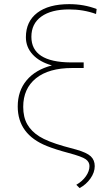

<svg xmlns="http://www.w3.org/2000/svg" viewBox="-20 -741 531 941"><path d="M450.7 -672.4Q389.2 -694.8 318.4 -694.8Q231.4 -694.8 182.6 -659.9Q133.8 -625 133.8 -560.5Q133.8 -436.5 326.7 -435.1H390.1V-407.7H334.5Q218.8 -407.7 156.2 -357.2Q93.8 -306.6 93.8 -217.3Q93.8 -167 113.5 -132.1Q133.3 -97.2 172.9 -72.3Q212.4 -47.4 293 -24.4L354 -7.8Q405.3 6.8 424.8 25.1Q444.3 43.5 444.3 73.2Q444.3 104 423.3 133.8Q402.3 163.6 370.1 180.7L354 164.6Q383.8 147.5 401.1 122.6Q418.5 97.7 418.5 72.8Q418.5 52.7 400.4 39.6Q382.3 26.4 316.4 8.8Q250.5 -8.8 209.5 -25.4Q66.9 -82.5 66.9 -219.2Q66.9 -295.4 110.4 -347.4Q153.8 -399.4 234.4 -420.4Q173.8 -437.5 140.4 -473.6Q106.9 -509.8 106.9 -558.6Q106.9 -635.7 162.6 -678.2Q218.3 -720.7 319.3 -720.7Q391.6 -720.7 453.6 -696.8Z"/></svg>

Font: Roboto Thin
Style: Regular
Weight: 250
Designer: Google
Version: Version 2.134; 2016